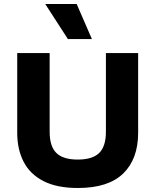

<svg xmlns="http://www.w3.org/2000/svg" viewBox="-20 -925 776 959"><path d="M369 14Q264 14 197 -20.5Q130 -55 98 -117Q66 -179 66 -262V-660H228V-267Q228 -194 261.5 -161Q295 -128 368 -128Q442 -128 475.5 -161Q509 -194 509 -267V-660H670V-262Q670 -131 595.5 -58.5Q521 14 369 14ZM319 -730 206 -905H363L439 -730Z"/></svg>

Font: Bricolage Grotesque 12pt ExtraBold
Style: Regular
Weight: 800
Designer: Mathieu Triay
Foundry: Atelier Triay
Version: Version 1.001; ttfautohint (v1.8.4.7-5d5b);gftools[0.9.33.de